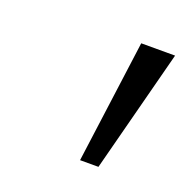

<svg xmlns="http://www.w3.org/2000/svg" viewBox="-62 -784 366 373"><g transform="rotate(20 121.0 -598.0)"><path d="M138 -471 172 -725H242L176 -471Z"/></g></svg>

Font: REM ExtraLight
Style: Italic
Weight: 250
Italic angle: -11°
Designer: Octavio Pardo
Foundry: Ashler Design
Version: Version 1.005;gftools[0.9.28]